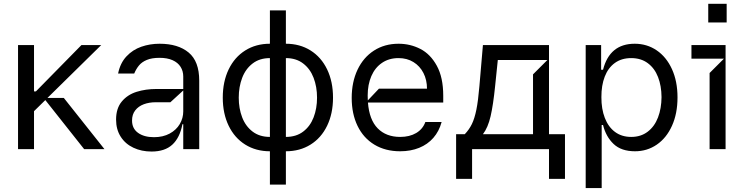

<svg xmlns="http://www.w3.org/2000/svg" viewBox="-20 -782 3895 1007"><path d="M527.7 0H421.2L217.7 -257.1L158.4 -198.9V0H74.6V-545.5H158.4V-302.6H168.3L407 -545.5H510.7L229 -268.5H314.6Z M588.8 -154.8Q588.8 -213.8 618.8 -249.6Q648.8 -285.5 696.4 -300.4Q744 -315.3 800.4 -315.3H941.1V-380.7Q941.1 -409.4 927 -431.6Q913 -453.8 885.1 -466.3Q857.2 -478.7 816.8 -478.7Q776.3 -478.7 750 -467.7Q723.7 -456.7 709 -438.7Q694.2 -420.8 683.9 -396.3H599.4Q610.4 -451.3 643.3 -486.3Q676.1 -521.3 721.2 -536.9Q766.3 -552.6 816.8 -552.6Q914.1 -552.6 969.5 -506.4Q1024.9 -460.2 1024.9 -359.4V0H941.1V-130.7H936.8Q923.3 -59.7 883.9 -23.4Q844.5 12.8 774.9 12.8Q722.3 12.8 679.9 -7.1Q637.4 -27 613.1 -65Q588.8 -103 588.8 -154.8ZM941.1 -197.4V-307.5L873.6 -245.7H796.2Q762.1 -245.7 733.8 -235.1Q705.6 -224.4 689.1 -202.9Q672.6 -181.5 672.6 -150.6Q672.2 -108.3 703.8 -85.4Q735.4 -62.5 787.6 -62.5Q835.2 -62.5 870 -81.5Q904.8 -100.5 922.9 -131.4Q941.1 -162.3 941.1 -197.4Z M1479.4 -552.6Q1552.6 -552.6 1608.7 -517.4Q1664.8 -482.2 1695.7 -418.1Q1726.6 -354 1726.6 -269.9Q1726.6 -186.4 1695.7 -122.5Q1664.8 -58.6 1608.7 -23.6Q1552.6 11.4 1479.4 11.4V186.1H1395.6V11.4Q1322.4 11.4 1266.3 -23.6Q1210.2 -58.6 1179.3 -122.5Q1148.4 -186.4 1148.4 -269.9Q1148.4 -354 1179.3 -418.1Q1210.2 -482.2 1266.3 -517.4Q1322.4 -552.6 1395.6 -552.6V-727.3H1479.4ZM1395.6 -63.9V-477.3Q1341.6 -477.3 1304.9 -449Q1268.1 -420.8 1250.2 -373.8Q1232.2 -326.7 1232.2 -269.9Q1232.2 -213.1 1250.2 -166.4Q1268.1 -119.7 1304.9 -91.8Q1341.6 -63.9 1395.6 -63.9ZM1479.4 -63.9Q1533.4 -63.9 1570.1 -91.8Q1606.9 -119.7 1624.8 -166.4Q1642.8 -213.1 1642.8 -269.9Q1642.8 -326.7 1624.8 -373.8Q1606.9 -420.8 1570.1 -449Q1533.4 -477.3 1479.4 -477.3Z M2304.7 -244.3H1909.8Q1916.9 -153.4 1961.1 -108.7Q2005.3 -63.9 2078.8 -63.9Q2128.2 -63.9 2162.8 -84.3Q2197.4 -104.8 2210.9 -142H2296.2Q2283 -93.4 2252.8 -58.9Q2222.7 -24.5 2178.3 -6.6Q2133.9 11.4 2078.8 11.4Q2001.1 11.4 1943.5 -23.4Q1886 -58.2 1855.3 -121.6Q1824.6 -185 1824.6 -268.5Q1824.6 -351.6 1855.1 -416.2Q1885.7 -480.8 1941.4 -516.7Q1997.2 -552.6 2070.3 -552.6Q2131.7 -552.6 2184.7 -525.4Q2237.6 -498.2 2271.1 -437Q2304.7 -375.7 2304.7 -279.8ZM1967.3 -316.8H2219.5Q2219.5 -362.9 2200.8 -399.3Q2182.2 -435.7 2148.4 -456.5Q2114.7 -477.3 2070.3 -477.3Q2020.2 -477.3 1983.7 -452.4Q1947.1 -427.6 1927.7 -383Q1908.4 -338.4 1908.4 -280.9Q1908.4 -263.5 1909.1 -255.3Z M2456 156.2H2372.2V-78.1H2417.6Q2440.7 -102.3 2454.9 -131.4Q2469.1 -160.5 2478.5 -206.9Q2487.9 -253.2 2494.3 -329.5L2512.8 -545.5H2859.4V-78.1H2943.2V156.2H2859.4V0H2456ZM2775.6 -78.1V-392L2850.9 -467.3H2590.9L2576.7 -329.5Q2566.8 -231.9 2553.1 -172.4Q2539.4 -112.9 2512.8 -78.1Z M3051.8 204.5V-545.5H3132.8V-416.2H3142.8Q3177.6 -552.6 3308.9 -552.6Q3373.2 -552.6 3424.2 -517.9Q3475.1 -483.3 3504.3 -419.4Q3533.4 -355.5 3533.4 -271.3Q3533.4 -186.4 3504.4 -122.3Q3475.5 -58.2 3424.7 -23.4Q3373.9 11.4 3310.4 11.4Q3238.6 11.4 3198.3 -26.8Q3158 -65 3142.8 -126.4H3135.7V204.5ZM3290.5 -63.9Q3341.3 -63.9 3377.1 -91.3Q3413 -118.6 3431.1 -166Q3449.2 -213.4 3449.6 -272.7Q3449.2 -331.7 3431.3 -377.8Q3413.4 -424 3377.7 -450.6Q3342 -477.3 3290.5 -477.3Q3240.1 -477.3 3204.9 -451.9Q3169.7 -426.5 3151.8 -380.3Q3133.9 -334.2 3134.2 -272.7Q3133.9 -210.6 3152.2 -163.4Q3170.5 -116.1 3205.6 -90Q3240.8 -63.9 3290.5 -63.9Z M3785.5 0H3701.7V-399.1L3777 -474.4H3606.5V-545.5H3785.5ZM3791.2 -664.1H3694.6V-762.1H3791.2Z"/></svg>

Font: Riot Sans
Style: Regular
Weight: 400
Designer: Rasmus Andersson
Foundry: rsms
Version: Version 4.001